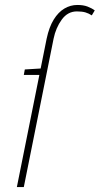

<svg xmlns="http://www.w3.org/2000/svg" viewBox="-20 -754 402 774"><path d="M48 0 168 -598Q178 -645 196.5 -675Q215 -705 239.5 -719.5Q264 -734 292 -734Q316 -734 333 -727.5Q350 -721 362 -712L350 -692Q338 -700 324.5 -704Q311 -708 290 -708Q253 -708 229 -675Q205 -642 196 -598L76 0ZM76 -452 80 -474 146 -478H160L154 -452Z"/></svg>

Font: Source Sans 3 ExtraLight
Style: Italic
Weight: 250
Italic angle: -11°
Designer: Paul D. Hunt
Foundry: Adobe
Version: Version 3.046;hotconv 1.0.118;makeotfexe 2.5.65603